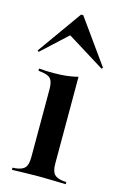

<svg xmlns="http://www.w3.org/2000/svg" viewBox="-108 -714 481 762"><g transform="rotate(15 132.5 -333.0)"><path d="M83.1 -207.3V-347.6Q83.1 -378.2 72.6 -390.3Q62.1 -402.4 33.1 -405.6L21.8 -407.3V-416.1Q41.9 -414.5 55.2 -414.1Q68.5 -413.7 82.3 -413.7Q110.5 -413.7 135.1 -416.5Q159.7 -419.4 181.5 -425V-416.1V-207.3ZM132.3 -2.4Q104.8 -2.4 79.4 -1.6Q54 -0.8 21.8 0V-8.9L34.7 -9.7Q62.1 -12.9 72.6 -25.4Q83.1 -37.9 83.1 -68.5V-207.3H181.5V-68.5Q181.5 -37.9 192.3 -25.4Q203.2 -12.9 230.6 -9.7L242.7 -8.9V0Q210.5 -0.8 185.1 -1.6Q159.7 -2.4 132.3 -2.4ZM3.2 -479.8 -2.4 -483.9 127.4 -666.1H136.3L266.1 -484.7L261.3 -479.8L91.1 -585.5L119.4 -587.1Z"/></g></svg>

Font: Playfair 144pt SemiCondensed SemiBold
Style: Regular
Weight: 600
Width: 4
Designer: Claus Eggers Sørensen
Foundry: Claus Eggers Sørensen
Version: Version 2.203